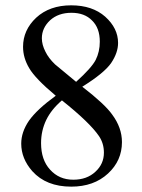

<svg xmlns="http://www.w3.org/2000/svg" viewBox="-20 -696 540 728"><path d="M191.4 -333Q113.3 -398.4 90.8 -437.5Q67.4 -476.6 67.4 -518.6Q67.4 -582 117.2 -628.9Q168 -675.8 250 -675.8Q330.1 -675.8 378.9 -632.8Q427.7 -588.9 427.7 -533.2Q427.7 -496.1 401.4 -457Q375 -418.9 292 -367.2Q377.9 -300.8 405.3 -261.7Q442.4 -211.9 442.4 -157.2Q442.4 -86.9 389.6 -38.1Q335.9 11.7 250 11.7Q155.3 11.7 102.5 -46.9Q60.5 -94.7 60.5 -151.4Q60.5 -195.3 89.8 -238.3Q120.1 -281.2 191.4 -333ZM268.6 -385.7Q327.1 -438.5 342.8 -468.8Q358.4 -500 358.4 -538.1Q358.4 -589.8 329.1 -618.2Q300.8 -647.5 251 -647.5Q201.2 -647.5 169.9 -619.1Q138.7 -589.8 138.7 -550.8Q138.7 -526.4 152.3 -500Q164.1 -475.6 188.5 -452.1Q214.8 -429.7 268.6 -385.7ZM214.8 -315.4Q174.8 -281.2 155.3 -241.2Q135.7 -200.2 135.7 -153.3Q135.7 -89.8 169.9 -52.7Q204.1 -14.6 257.8 -14.6Q309.6 -14.6 341.8 -44.9Q374 -74.2 374 -117.2Q374 -152.3 355.5 -179.7Q320.3 -231.4 214.8 -315.4Z"/></svg>

Font: Griech2
Style: Regular
Weight: 400
Version: 001.007